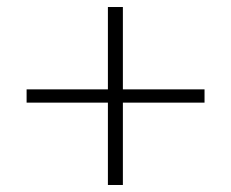

<svg xmlns="http://www.w3.org/2000/svg" viewBox="-20 -650 662 550"><path d="M289.1 -629.9H332V-394H565.9V-356H332V-120.1H289.1V-356H56.2V-394H289.1Z"/></svg>

Font: SVN-Poppins ExtraLight
Style: Regular
Weight: 200
Designer: Ninad Kale (Devanagari), Jonny Pinhorn (Latin)
Foundry: Indian Type Foundry
Version: Version 3.002 2017